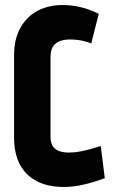

<svg xmlns="http://www.w3.org/2000/svg" viewBox="-20 -732 467 764"><path d="M343 -559 373 -677Q337 -695 301 -703.5Q265 -712 229 -712Q174 -712 130.5 -689.5Q87 -667 61.5 -622Q36 -577 36 -511V-184Q36 -121 59.5 -77Q83 -33 127.5 -10.5Q172 12 234 12Q272 12 313 2.5Q354 -7 397 -23L381 -151Q374 -149 353 -142.5Q332 -136 305.5 -130.5Q279 -125 253 -125Q233 -125 216.5 -130.5Q200 -136 190.5 -149.5Q181 -163 181 -189V-504Q181 -533 191.5 -548Q202 -563 219.5 -569Q237 -575 259 -575Q282 -575 303 -571Q324 -567 343 -559Z"/></svg>

Font: Advent Pro ExtraBold
Style: Regular
Weight: 800
Designer: VivaRado, Andreas Kalpakidis
Foundry: VivaRado, Andreas Kalpakidis
Version: Version 3.000